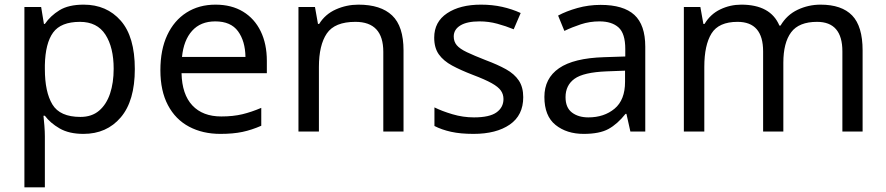

<svg xmlns="http://www.w3.org/2000/svg" viewBox="-20 -566 3812 826"><path d="M340 -546Q439 -546 499.5 -477Q560 -408 560 -269Q560 -132 499.5 -61Q439 10 339 10Q277 10 236.5 -13.5Q196 -37 173 -68H167Q169 -51 171 -25Q173 1 173 20V240H85V-536H157L169 -463H173Q197 -498 236 -522Q275 -546 340 -546ZM324 -472Q242 -472 208.5 -426Q175 -380 173 -286V-269Q173 -170 205.5 -116.5Q238 -63 326 -63Q375 -63 406.5 -90Q438 -117 453.5 -163.5Q469 -210 469 -270Q469 -362 433.5 -417Q398 -472 324 -472Z M907 -546Q976 -546 1025.5 -516Q1075 -486 1101.5 -431.5Q1128 -377 1128 -304V-251H761Q763 -160 807.5 -112.5Q852 -65 932 -65Q983 -65 1022.5 -74.5Q1062 -84 1104 -102V-25Q1063 -7 1023 1.5Q983 10 928 10Q852 10 793.5 -21Q735 -52 702.5 -113.5Q670 -175 670 -264Q670 -352 699.5 -415Q729 -478 782.5 -512Q836 -546 907 -546ZM906 -474Q843 -474 806.5 -433.5Q770 -393 763 -321H1036Q1035 -389 1004 -431.5Q973 -474 906 -474Z M1522 -546Q1618 -546 1667 -499.5Q1716 -453 1716 -349V0H1629V-343Q1629 -472 1509 -472Q1420 -472 1386 -422Q1352 -372 1352 -278V0H1264V-536H1335L1348 -463H1353Q1379 -505 1425 -525.5Q1471 -546 1522 -546Z M2231 -148Q2231 -70 2173 -30Q2115 10 2017 10Q1961 10 1920.5 1Q1880 -8 1849 -24V-104Q1881 -88 1926.5 -74.5Q1972 -61 2019 -61Q2086 -61 2116 -82.5Q2146 -104 2146 -140Q2146 -160 2135 -176Q2124 -192 2095.5 -208Q2067 -224 2014 -244Q1962 -264 1925 -284Q1888 -304 1868 -332Q1848 -360 1848 -404Q1848 -472 1903.5 -509Q1959 -546 2049 -546Q2098 -546 2140.5 -536.5Q2183 -527 2220 -510L2190 -440Q2156 -454 2119 -464Q2082 -474 2043 -474Q1989 -474 1960.5 -456.5Q1932 -439 1932 -409Q1932 -387 1945 -371.5Q1958 -356 1988.5 -341.5Q2019 -327 2070 -307Q2121 -288 2157 -268Q2193 -248 2212 -219.5Q2231 -191 2231 -148Z M2564 -545Q2662 -545 2709 -502Q2756 -459 2756 -365V0H2692L2675 -76H2671Q2636 -32 2597.5 -11Q2559 10 2491 10Q2418 10 2370 -28.5Q2322 -67 2322 -149Q2322 -229 2385 -272.5Q2448 -316 2579 -320L2670 -323V-355Q2670 -422 2641 -448Q2612 -474 2559 -474Q2517 -474 2479 -461.5Q2441 -449 2408 -433L2381 -499Q2416 -518 2464 -531.5Q2512 -545 2564 -545ZM2590 -259Q2490 -255 2451.5 -227Q2413 -199 2413 -148Q2413 -103 2440.5 -82Q2468 -61 2511 -61Q2579 -61 2624 -98.5Q2669 -136 2669 -214V-262Z M3510 -546Q3601 -546 3646 -499.5Q3691 -453 3691 -349V0H3604V-345Q3604 -472 3495 -472Q3417 -472 3383.5 -427Q3350 -382 3350 -296V0H3263V-345Q3263 -472 3153 -472Q3072 -472 3041 -422Q3010 -372 3010 -278V0H2922V-536H2993L3006 -463H3011Q3036 -505 3078.5 -525.5Q3121 -546 3169 -546Q3295 -546 3333 -456H3338Q3365 -502 3411.5 -524Q3458 -546 3510 -546Z"/></svg>

Font: Noto Sans Tagalog
Style: Regular
Weight: 400
Designer: Monotype Design Team
Foundry: Monotype Imaging Inc.
Version: Version 2.001; ttfautohint (v1.8.4.7-5d5b)